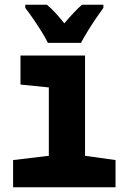

<svg xmlns="http://www.w3.org/2000/svg" viewBox="-20 -786 540 806"><path d="M35 0V-114L185 -132V-419L66 -431V-553H337V-132L465 -114V0ZM181 -606Q172 -625 155 -652.5Q138 -680 119 -707.5Q100 -735 86 -753V-766H177Q194 -752 212 -732.5Q230 -713 250 -688Q272 -714 289.5 -732.5Q307 -751 324 -766H414V-753Q400 -734 382 -707.5Q364 -681 347.5 -654Q331 -627 320 -606Z"/></svg>

Font: Noto Sans Mono ExtraCondensed Black
Style: Regular
Weight: 900
Width: 2
Designer: Monotype Design Team
Foundry: Monotype Imaging Inc.
Version: Version 2.014